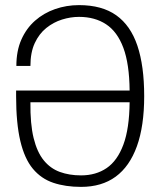

<svg xmlns="http://www.w3.org/2000/svg" viewBox="-20 -719 625 751"><path d="M297 12Q236 12 188.5 -4Q141 -20 108.5 -59Q76 -98 59.5 -167.5Q43 -237 43 -343V-365H487Q486 -469 462.5 -532Q439 -595 395 -624Q351 -653 289 -653Q256 -653 222.5 -642.5Q189 -632 161 -609.5Q133 -587 116 -550.5Q99 -514 99 -461H44Q44 -520 63.5 -564Q83 -608 117 -638Q151 -668 195.5 -683.5Q240 -699 289 -699Q379 -699 435 -659Q491 -619 517.5 -540Q544 -461 544 -343Q544 -226 515.5 -147Q487 -68 432.5 -28Q378 12 297 12ZM297 -33Q355 -33 397 -61.5Q439 -90 462.5 -153Q486 -216 487 -319H99Q98 -234 111.5 -179Q125 -124 151 -92Q177 -60 214 -46.5Q251 -33 297 -33Z"/></svg>

Font: Archivo Condensed Thin
Style: Regular
Weight: 250
Width: 3
Designer: Hector Gatti
Foundry: Omnibus-Type
Version: Version 2.001